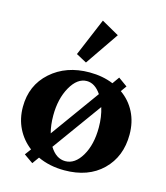

<svg xmlns="http://www.w3.org/2000/svg" viewBox="-109 -794 774 897"><g transform="rotate(15 277.5 -345.5)"><path d="M251.5 -500.5 200.7 -527.8 277.3 -710 362.3 -662.1ZM130.9 18.6 86.9 -12.2 108.9 -42Q66.9 -74.2 43.7 -120.8Q20.5 -167.5 20.5 -224.6Q20.5 -329.1 94.2 -394.8Q168 -460.4 280.8 -460.4Q344.2 -460.4 396 -439L419.9 -472.7L463.4 -441.4L443.4 -413.6Q487.3 -382.8 511.5 -335.2Q535.6 -287.6 535.6 -227.5Q535.6 -121.1 467.3 -54.4Q398.9 12.2 283.2 12.2Q212.4 12.2 154.8 -14.6ZM168 -222.2Q168 -175.8 178.2 -138.2L348.1 -373.5Q317.9 -418 278.8 -418Q232.9 -418 200.4 -360.6Q168 -303.2 168 -222.2ZM276.9 -30.3Q323.7 -30.3 356 -85Q388.2 -139.6 388.2 -222.2Q388.2 -274.4 374.5 -317.9L202.1 -79.6Q232.4 -30.3 276.9 -30.3Z"/></g></svg>

Font: Elstob 8pt
Style: Bold
Weight: 700
Designer: Peter S. Baker
Version: Version 1.015